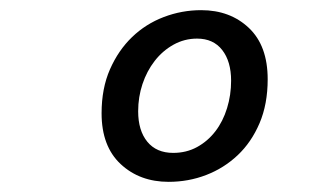

<svg xmlns="http://www.w3.org/2000/svg" viewBox="-20 -740 640 378"><path d="M312 -382Q255 -382 217.5 -417Q180 -452 180 -517Q180 -566 196.5 -603.5Q213 -641 240 -667Q267 -693 302.5 -706.5Q338 -720 376 -720Q433 -720 470 -685Q507 -650 507 -584Q507 -535 491 -497.5Q475 -460 448 -434.5Q421 -409 386 -395.5Q351 -382 312 -382ZM321 -439Q347 -439 368 -450.5Q389 -462 404 -481.5Q419 -501 427 -527Q435 -553 435 -581Q435 -619 417.5 -641.5Q400 -664 368 -664Q343 -664 321.5 -652Q300 -640 284.5 -620Q269 -600 260.5 -574.5Q252 -549 252 -521Q252 -483 270 -461Q288 -439 321 -439Z"/></svg>

Font: Source Code Pro Medium
Style: Italic
Weight: 500
Italic angle: -11°
Monospace: yes
Designer: Paul D. Hunt, Teo Tuominen
Foundry: Adobe Systems Incorporated
Version: Version 1.050;PS 1.000;hotconv 16.6.51;makeotf.lib2.5.65220